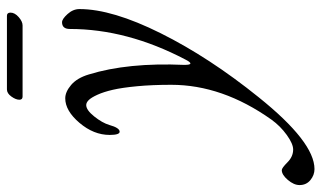

<svg xmlns="http://www.w3.org/2000/svg" viewBox="-282 -416 905 540"><g transform="rotate(-90 170.0 -145.5)"><path d="M189 -578H396Q405 -578 405 -568Q405 -556 392.5 -545Q380 -534 369 -534H169Q160 -534 160 -543Q160 -553 169 -565.5Q178 -578 189 -578ZM145 -355Q131 -355 113 -332.5Q95 -310 89 -290Q81 -261 70 -261Q61 -261 61 -289Q61 -334 95 -374Q129 -414 164 -414Q182 -414 201.5 -397.5Q221 -381 231 -348Q265 -238 258 -79Q258 -62 262 -62Q266 -62 273 -76Q359 -240 359 -401Q359 -423 378 -423Q387 -423 401 -407.5Q415 -392 415 -374Q415 -282 347 -145.5Q279 -9 167 130Q41 287 -35 287Q-52 287 -66 275.5Q-80 264 -80 245Q-80 229 -65.5 212Q-51 195 -38 195Q-32 195 -16 211Q0 227 20 227Q36 227 61 209Q86 191 104 166Q202 28 202 -116Q202 -169 198 -211.5Q194 -254 188 -280Q182 -306 174 -323.5Q166 -341 159 -348Q152 -355 145 -355Z"/></g></svg>

Font: EB Garamond 12
Style: Italic
Weight: 400
Italic angle: -17°
Version: Version 0.016; ttfautohint (v1.8.4)